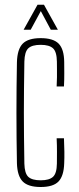

<svg xmlns="http://www.w3.org/2000/svg" viewBox="-20 -762 324 788"><path d="M212.5 -407Q213.5 -427 213.8 -444.8Q214 -462.5 213.8 -478.8Q213.5 -495 213.5 -509Q213 -549.5 197.5 -563.8Q182 -578 147 -578Q111.5 -578 96.2 -563.8Q81 -549.5 80 -509Q79 -448 78.5 -397.5Q78 -347 78 -299.8Q78 -252.5 78.5 -202Q79 -151.5 80 -90.5Q81 -50.5 96.2 -36.2Q111.5 -22 147 -22Q182 -22 197.5 -36.2Q213 -50.5 213.5 -90.5Q213.5 -113 213.8 -138.2Q214 -163.5 212.5 -194.5H242.5Q244 -164.5 244.2 -139Q244.5 -113.5 243.5 -92Q242 -40 220.2 -17.2Q198.5 5.5 147 5.5Q95.5 5.5 73.2 -17.2Q51 -40 49.5 -92Q48.5 -142.5 48 -194.8Q47.5 -247 47.5 -299.5Q47.5 -352 48 -404.2Q48.5 -456.5 49.5 -507Q51 -560 73.2 -582.8Q95.5 -605.5 147 -605.5Q198.5 -605.5 220.8 -582.8Q243 -560 243.5 -507.5Q243.5 -487 243.8 -462Q244 -437 242.5 -407ZM77 -640 134 -742.5H160.5L217.5 -640H188.5L147.5 -716.5L106 -640Z"/></svg>

Font: Big Shoulders Display Thin ExtraLight
Style: Regular
Weight: 250
Version: Version 2.002